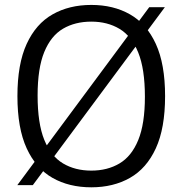

<svg xmlns="http://www.w3.org/2000/svg" viewBox="-20 -770 760 799"><path d="M116.5 0.5H52L601 -740H666ZM360 9.5Q267.5 9.5 198.5 -29.8Q129.5 -69 91 -152.8Q52.5 -236.5 52.5 -370Q52.5 -503.5 91 -587.2Q129.5 -671 198.8 -710.2Q268 -749.5 360 -749.5Q452 -749.5 521 -710.2Q590 -671 628.5 -587.2Q667 -503.5 667 -370Q667 -236.5 628.5 -152.8Q590 -69 520.8 -29.8Q451.5 9.5 360 9.5ZM360 -60Q427 -60 477.2 -89.8Q527.5 -119.5 555.2 -187Q583 -254.5 583 -367.5Q583 -483 555.2 -551.5Q527.5 -620 477.2 -650Q427 -680 360 -680Q292.5 -680 242.2 -650.5Q192 -621 164.2 -553.5Q136.5 -486 136.5 -372.5Q136.5 -256.5 164.2 -188.2Q192 -120 242.2 -90Q292.5 -60 360 -60Z"/></svg>

Font: Encode Sans SC Condensed Thin
Style: Regular
Weight: 400
Version: Version 3.002